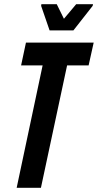

<svg xmlns="http://www.w3.org/2000/svg" viewBox="-20 -890 464 910"><path d="M59 0 182 -580H80L103 -688H424L400 -580H298L174 0ZM215 -746 175 -862 176 -870H249L283 -801L341 -870H421L419 -862L328 -746Z"/></svg>

Font: Saira ExtraCondensed
Style: Bold Italic
Weight: 700
Width: 2
Italic angle: -12°
Designer: Hector Gatti with collaboration of the Omnibus-Type team
Foundry: Omnibus-Type
Version: Version 1.101